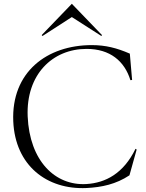

<svg xmlns="http://www.w3.org/2000/svg" viewBox="-20 -973 771 1013"><path d="M437 19C517 15 592 -1 663 -48L701 -184L695 -188C632 -58 537 -8 436 -2C271 8 136 -124 126 -359C117 -580 257 -715 437 -715C560 -715 637 -651 668 -550L677 -551L665 -690C596 -720 537 -735 464 -735C228 -735 39 -593 50 -333C60 -100 227 29 437 19ZM204 -783 359 -883 515 -783 518 -788 359 -953 200 -788Z"/></svg>

Font: Sinistre
Style: Regular
Weight: 400
Designer: Jules Durand
Foundry: Collletttivo
Version: Version 69.420;Glyphs 3.2 (3217)